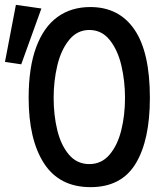

<svg xmlns="http://www.w3.org/2000/svg" viewBox="-68 -760 688 791"><path d="M50 -357Q50 -482 81 -565.5Q112 -649 168.8 -690Q225.5 -731 304 -731Q422.5 -731 486 -638Q549.5 -545 549.5 -357Q549.5 -182.5 490.8 -85.8Q432 11 305 11Q177 11 113.5 -86.8Q50 -184.5 50 -357ZM447 -357Q447 -426.5 432 -490.2Q417 -554 384 -595.2Q351 -636.5 300 -636.5Q250 -636.5 216.8 -595.5Q183.5 -554.5 168.2 -490.5Q153 -426.5 153 -357Q153 -285.5 168 -223.8Q183 -162 216 -123Q249 -84 300 -84Q350 -84 383 -122.5Q416 -161 431.5 -223Q447 -285 447 -357ZM102.5 -725 19.5 -495 -47.5 -505 -2.5 -740Z"/></svg>

Font: JuliaMono Medium
Style: Regular
Weight: 500
Monospace: yes
Designer: cormullion
Foundry: corm
Version: Version 0.054; ttfautohint (v1.8.4)